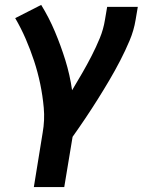

<svg xmlns="http://www.w3.org/2000/svg" viewBox="-20 -558 616 783"><path d="M118 205H242L276 0Q303 -38 328.5 -76Q354 -114 378.5 -153Q403 -192 426 -231Q449 -270 470 -310.5Q491 -351 508.5 -392.5Q526 -434 533 -477L542 -530H417L408 -477Q402 -439 387 -402.5Q372 -366 353.5 -330Q335 -294 315 -259.5Q295 -225 274 -190Q265 -253 246.5 -312.5Q228 -372 204 -429Q180 -486 148 -538L42 -484Q66 -443 85 -399Q104 -355 119 -309.5Q134 -264 144 -216Q154 -168 158.5 -118Q163 -68 154 -17Z"/></svg>

Font: Iosevka Sparkle
Style: Bold Italic
Weight: 700
Italic angle: -9°
Designer: Belleve Invis
Foundry: Belleve Invis
Version: Version 4.5.0; ttfautohint (v1.8.3)